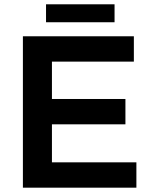

<svg xmlns="http://www.w3.org/2000/svg" viewBox="-20 -868 701 888"><path d="M192.9 -848.1H509.8V-765.1H192.9ZM85.9 -700.2H599.1V-583H220.2V-410.2H560.1V-293H220.2V-117.2H610.8V0H85.9Z"/></svg>

Font: Montserrat-Arabic Medium
Style: Regular
Weight: 500
Designer: Mohamed Gaber
Foundry: Kief Type Foundry
Version: Version 5.008;PS 005.008;hotconv 1.0.88;makeotf.lib2.5.64775